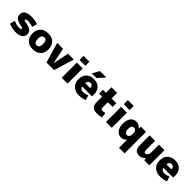

<svg xmlns="http://www.w3.org/2000/svg" viewBox="429 -2603 4656 4656"><g transform="rotate(45 2757.5 -275.0)"><path d="M478 -363Q387 -396 308 -396Q265 -396 249 -388.5Q233 -381 233 -365Q233 -350 246 -342Q259 -334 293 -330Q416 -315 469.5 -272Q523 -229 523 -155Q523 -79 462.5 -34.5Q402 10 288 10Q153 10 43 -40L78 -174Q168 -126 268 -126Q333 -126 333 -160Q333 -173 323 -178Q313 -183 273 -190Q152 -209 100 -252.5Q48 -296 48 -370Q48 -445 108 -487.5Q168 -530 288 -530Q407 -530 513 -495Z M666 -458Q738 -530 869 -530Q1000 -530 1072 -458Q1144 -386 1144 -260Q1144 -134 1072 -62Q1000 10 869 10Q738 10 666 -62Q594 -134 594 -260Q594 -386 666 -458ZM802 -157Q824 -126 869 -126Q914 -126 936 -157Q958 -188 958 -260Q958 -332 936 -363Q914 -394 869 -394Q824 -394 802 -363Q780 -332 780 -260Q780 -188 802 -157Z M1466 -110H1468L1552 -520H1750L1595 0H1335L1180 -520H1382Z M1856 -610V-750H2056V-610ZM1856 0V-520H2056V0Z M2457 -590H2297L2397 -770H2617ZM2353 -310H2522Q2522 -405 2437 -405Q2360 -405 2353 -310ZM2355 -200Q2372 -120 2469 -120Q2544 -120 2612 -155L2652 -30Q2560 10 2452 10Q2323 10 2245 -63Q2167 -136 2167 -260Q2167 -385 2238.5 -457.5Q2310 -530 2432 -530Q2557 -530 2627 -459.5Q2697 -389 2697 -260Q2697 -233 2692 -200Z M3068 10Q2969 10 2921 -35.5Q2873 -81 2873 -180V-370H2768V-500H2873V-690H3067V-500H3228V-370H3067V-210Q3067 -162 3078 -146Q3089 -130 3118 -130Q3162 -130 3208 -145L3228 -10Q3154 10 3068 10Z M3374 -610V-750H3574V-610ZM3374 0V-520H3574V0Z M4055 -520H4230V220H4040V-60H4038Q3983 10 3895 10Q3805 10 3747.5 -62Q3690 -134 3690 -260Q3690 -389 3745.5 -459.5Q3801 -530 3895 -530Q3984 -530 4049 -450H4051ZM3870 -260Q3870 -200 3894 -167.5Q3918 -135 3955 -135Q3994 -135 4017 -166Q4040 -197 4040 -255V-265Q4040 -322 4017 -353.5Q3994 -385 3955 -385Q3915 -385 3892.5 -353.5Q3870 -322 3870 -260Z M4680 -70Q4652 -33 4610.5 -11.5Q4569 10 4526 10Q4432 10 4391.5 -39Q4351 -88 4351 -210V-520H4539V-230Q4539 -172 4550 -153.5Q4561 -135 4591 -135Q4622 -135 4646.5 -169Q4671 -203 4671 -250V-520H4861V0H4686L4682 -70Z M5138 -310H5307Q5307 -405 5222 -405Q5145 -405 5138 -310ZM5140 -200Q5157 -120 5254 -120Q5329 -120 5397 -155L5437 -30Q5345 10 5237 10Q5108 10 5030 -63Q4952 -136 4952 -260Q4952 -385 5023.5 -457.5Q5095 -530 5217 -530Q5342 -530 5412 -459.5Q5482 -389 5482 -260Q5482 -233 5477 -200Z"/></g></svg>

Font: M PLUS 1p Black
Style: Regular
Weight: 900
Version: Version 1.061